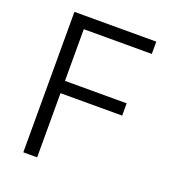

<svg xmlns="http://www.w3.org/2000/svg" viewBox="-133 -833 852 939"><g transform="rotate(20 293.0 -363.5)"><path d="M520 -729V-665H166V-396H487V-332H166V2H94V-729Z"/></g></svg>

Font: Sinter Normal
Style: Regular
Weight: 350
Foundry: Adobe & rsms
Version: Version 1.000